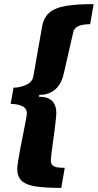

<svg xmlns="http://www.w3.org/2000/svg" viewBox="-20 -757 477 937"><path d="M279 160Q203 160 155.5 153Q108 146 86 125.5Q64 105 64 66Q64 57 68.5 28.5Q73 0 80 -37Q87 -74 94.5 -110Q102 -146 106.5 -172Q111 -198 111 -204Q111 -229 87.5 -239.5Q64 -250 32 -250L46 -329Q76 -329 107 -342.5Q138 -356 143 -386L185 -625Q193 -671 220.5 -695Q248 -719 301 -728Q354 -737 437 -737L420 -639Q406 -639 388 -636.5Q370 -634 355.5 -625.5Q341 -617 337 -598L291 -397Q284 -365 268.5 -342Q253 -319 229 -306.5Q205 -294 172 -294L170 -285Q214 -285 234.5 -264Q255 -243 255 -205Q255 -198 252.5 -174Q250 -150 246 -118.5Q242 -87 237.5 -56Q233 -25 230.5 -2.5Q228 20 228 26Q228 42 237 50Q246 58 261.5 60Q277 62 296 62Z"/></svg>

Font: Archivo SemiCondensed Black
Style: Italic
Weight: 900
Width: 4
Italic angle: -10°
Designer: Hector Gatti
Foundry: Omnibus-Type
Version: Version 2.001